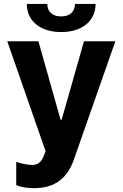

<svg xmlns="http://www.w3.org/2000/svg" viewBox="-20 -756 626 980"><path d="M153.8 204.5C266.3 204.5 326 147 356.9 58.9L568.9 -545.5H408.7L294.7 -144.9H289.1L176.1 -545.5H17L212.7 15.6L203.8 38.7C190.7 73.2 171.2 85.6 144.9 85.9C130 85.9 95.9 82 62.9 70.3V188.9C84.5 198.2 115.4 204.5 153.8 204.5ZM116.8 -735.8C116.8 -649.9 184.7 -592.3 292.3 -592.3C399.9 -592.3 467.7 -649.9 468 -735.8H362.6C362.6 -702.4 342.7 -672.2 292.3 -672.2C240.4 -672.2 221.2 -703.1 221.6 -735.8Z"/></svg>

Font: Magic Ui Pro
Style: Bold
Weight: 700
Designer: Stefan Endress, Andreas Faust
Version: Version 1.000;FEAKit 1.0